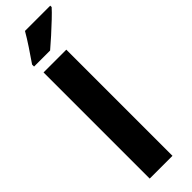

<svg xmlns="http://www.w3.org/2000/svg" viewBox="-326 -974 972 972"><g transform="rotate(-45 160.0 -487.5)"><path d="M220 0H57V-760H220ZM320 -965Q304 -947 275.5 -920Q247 -893 215.5 -864.5Q184 -836 159 -815H44V-829Q69 -865 94.5 -903.5Q120 -942 139 -975H320Z"/></g></svg>

Font: Noto Sans Bengali Condensed ExtraBold
Style: Regular
Weight: 800
Width: 3
Designer: Joana Ranito - Universal Thirst; Jelle Bosma - Monotype Design Team
Foundry: Universal Thirst ehf.
Version: Version 3.000; ttfautohint (v1.8.4.7-5d5b)